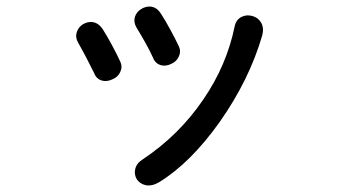

<svg xmlns="http://www.w3.org/2000/svg" viewBox="-20 -571 1040 583"><path d="M468.8 -529.3Q457 -547.9 439.5 -550.8Q423.8 -552.7 409.2 -543.9Q394.5 -535.2 389.6 -519.5Q384.8 -503.9 394.5 -487.3Q408.2 -464.8 421.9 -440.4Q434.6 -418 444.3 -396.5Q451.2 -377.9 468.8 -373Q483.4 -369.1 500 -377Q515.6 -383.8 522.5 -398.4Q530.3 -414.1 523.4 -429.7Q509.8 -458 499 -477.5Q483.4 -506.8 468.8 -529.3ZM292 -482.4Q279.3 -501 261.7 -503.9Q246.1 -505.9 231.4 -497.1Q217.8 -488.3 212.9 -472.7Q208 -457 217.8 -440.4Q230.5 -418 243.2 -393.6Q254.9 -371.1 265.6 -349.6Q272.5 -331.1 290 -326.2Q304.7 -322.3 321.3 -330.1Q337.9 -336.9 344.7 -351.6Q352.5 -367.2 345.7 -382.8Q334 -408.2 321.3 -431.6Q306.6 -459 292 -482.4ZM776.4 -463.9Q782.2 -486.3 772.5 -502.9Q763.7 -517.6 746.1 -522.5Q728.5 -527.3 712.9 -519.5Q696.3 -510.7 692.4 -490.2Q668 -372.1 597.7 -269.5Q524.4 -161.1 413.1 -86.9Q394.5 -75.2 390.6 -57.6Q386.7 -41 395.5 -26.4Q405.3 -12.7 421.9 -8.8Q441.4 -4.9 462.9 -17.6Q558.6 -76.2 647.5 -201.2Q737.3 -329.1 776.4 -463.9Z"/></svg>

Font: GungsuhChe
Style: Regular
Weight: 400
Monospace: yes
Version: Version 2.21